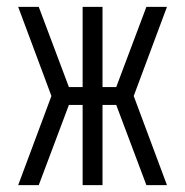

<svg xmlns="http://www.w3.org/2000/svg" viewBox="-20 -540 540 560"><path d="M33 0 130 -260 33 -520H93L181 -286H221V-520H279V-286H319L407 -520H467L370 -260L467 0H407L319 -234H279V0H221V-234H181L93 0Z"/></svg>

Font: Iosevka Fixed Light
Style: Regular
Weight: 300
Monospace: yes
Designer: Belleve Invis
Foundry: Belleve Invis
Version: Version 32.3.0